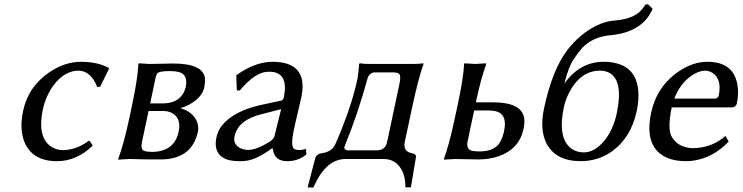

<svg xmlns="http://www.w3.org/2000/svg" viewBox="-20 -718 3353 867"><path d="M335 -398.9Q270.5 -398.9 220.2 -330.6Q187 -284.7 173.3 -223.1Q148.4 -105.5 205.6 -59.6Q230.5 -40.5 264.6 -40Q325.2 -41 380.4 -82H384.3L398.9 -61Q327.6 9.8 236.8 9.8Q126.5 9.8 90.3 -76.7Q66.9 -135.3 84.5 -217.8Q107.9 -328.1 205.6 -393.6Q273.9 -438.5 344.2 -439Q422.9 -438.5 471.2 -411.1L472.7 -408.2L432.1 -326.2L418.9 -325.2Q390.6 -397.9 335 -398.9Z M658.2 -251H714.8Q783.7 -251 810.1 -300.8Q815.4 -312 818.4 -323.2Q831.1 -383.3 784.7 -393.6Q769 -397 746.1 -397Q697.8 -397 689.5 -386.2Q685.1 -379.4 681.6 -362.8ZM650.9 -216.8 621.1 -77.1Q614.3 -43.9 629.9 -37.1Q641.6 -32.2 668.5 -32.2Q767.1 -33.7 786.6 -123Q799.3 -182.6 758.8 -206.5Q740.7 -216.8 716.8 -216.8ZM563.5 0 514.2 2.9 513.7 0Q539.6 -70.3 563 -180.2L577.6 -249Q600.6 -356.4 605 -429.2L606.4 -432.1Q608.4 -432.1 654.8 -429.2Q676.3 -429.2 710.9 -430.2Q743.7 -431.2 762.2 -431.2Q896 -431.2 905.3 -365.7Q907.2 -347.7 902.3 -323.2Q892.6 -276.9 832.5 -244.6Q811.5 -233.4 796.9 -231L796.4 -229Q850.6 -212.4 869.1 -169.9Q878.4 -147 873.5 -122.1Q845.7 1.5 706.1 2Q625 2 588.4 0.5Q573.7 0 563.5 0Z M1249.5 -225.1 1159.7 -202.1Q1064 -177.7 1043.5 -117.2Q1041 -109.4 1039.1 -102.1Q1031.7 -67.4 1063.5 -49.8Q1079.6 -41.5 1100.1 -41Q1140.6 -41.5 1200.7 -80.1Q1216.8 -91.8 1220.2 -106ZM1211.9 -47.9H1208Q1140.1 1 1094.2 7.8Q1078.1 10.3 1059.6 9.8Q962.4 9.8 954.6 -59.6Q953.1 -77.6 957.5 -98.1Q973.6 -173.3 1075.2 -217.8Q1111.8 -233.4 1154.3 -243.2L1252 -264.2Q1258.8 -268.1 1261.2 -275.9Q1284.7 -387.2 1206.1 -393.6Q1198.7 -394 1190.4 -394Q1132.8 -393.1 1062.5 -309.1L1049.3 -310.1L1046.9 -377L1050.8 -380.9Q1132.8 -438.5 1210 -439Q1371.1 -439 1341.8 -284.2Q1340.8 -279.8 1340.3 -276.9Q1339.4 -272.5 1329.6 -231Q1309.1 -144.5 1305.7 -126Q1293 -63.5 1305.7 -47.9Q1313 -40.5 1333.5 -40.5Q1346.2 -41 1361.3 -45.9L1363.8 -21Q1327.1 9.8 1277.3 9.8Q1220.7 9.8 1212.9 -41Q1212.4 -44.9 1211.9 -47.9Z M1534.2 -50.8Q1537.1 -39.6 1550.8 -39.1H1679.7Q1713.9 -39.1 1724.1 -64.5Q1727.5 -73.2 1730.5 -87.9L1784.2 -341.8Q1792 -378.4 1780.3 -386.2Q1771.5 -391.1 1754.9 -391.1H1673.8Q1650.4 -391.1 1640.6 -367.2Q1640.1 -365.7 1640.1 -365.2Q1596.2 -204.6 1538.6 -63.5Q1535.2 -54.2 1534.2 -50.8ZM1594.7 -364.3Q1600.1 -402.3 1601.6 -429.2L1604.5 -432.1Q1622.1 -429.2 1651.9 -429.2H1842.8Q1872.6 -429.2 1891.6 -432.1L1892.6 -429.2Q1869.1 -365.2 1840.3 -229L1807.6 -76.2Q1799.8 -34.7 1837.4 -26.9Q1857.9 -22.9 1858.4 -13.2Q1858.4 -9.3 1857.9 -5.9L1835.4 127.9H1810.5Q1811.5 59.6 1774.4 23.4Q1749.5 0 1712.4 0H1540.5Q1453.6 0 1398.9 120.6Q1397 125 1395 128.9L1369.1 127.9L1403.8 -4.9Q1410.2 -23.9 1436.5 -26.9Q1479 -32.7 1495.6 -69.8Q1567.9 -236.3 1594.7 -364.3Z M2256.3 -126Q2272.9 -205.1 2214.4 -216.8Q2202.1 -218.8 2188 -219.2H2121.1L2091.3 -79.1Q2084 -43.5 2113.3 -36.6Q2126 -34.2 2145 -34.2Q2209 -34.2 2234.4 -70.3Q2249 -92.3 2256.3 -126ZM2129.4 -258.8 2128.9 -255.9H2206.1Q2340.3 -255.9 2347.7 -179.2Q2349.1 -159.7 2344.2 -136.2Q2325.2 -45.9 2232.9 -12.7Q2191.4 1.5 2142.1 2Q2121.1 2 2088.4 1Q2055.2 0 2034.7 0L1984.9 2.9L1984.4 0Q2007.3 -61 2032.7 -179.2L2047.9 -250Q2073.2 -369.1 2075.7 -429.2L2077.1 -432.1Q2079.1 -432.1 2126 -429.2L2174.3 -432.1L2175.8 -429.2Q2151.9 -364.3 2129.4 -258.8Z M2436.5 -228Q2474.1 -403.8 2542 -492.2Q2598.1 -564.9 2672.9 -602.1Q2713.4 -621.6 2751 -625Q2835 -630.9 2871.1 -667.5Q2883.3 -680.2 2895.5 -698.2H2906.7L2927.2 -678.2Q2881.8 -572.8 2737.8 -559.1Q2654.8 -551.8 2607.9 -500.5Q2591.8 -482.4 2569.8 -449.2Q2546.4 -415 2528.8 -340.8Q2597.7 -438 2703.6 -439Q2848.1 -439 2861.8 -313Q2866.2 -270 2855.5 -217.8Q2829.6 -95.7 2742.2 -33.7Q2680.7 9.3 2603 9.8Q2489.3 9.8 2447.8 -70.3Q2416.5 -131.8 2436.5 -228ZM2689 -398.9Q2601.1 -398.9 2549.3 -298.3Q2532.7 -265.6 2526.4 -234.9Q2497.6 -99.6 2555.7 -50.3Q2580.6 -30.3 2615.7 -29.8Q2665.5 -29.8 2709.5 -83.5Q2748.5 -131.3 2764.6 -204.1Q2798.3 -363.3 2723.1 -393.1Q2707.5 -398.9 2689 -398.9Z M3024.9 -272.9H3209Q3222.7 -274.4 3225.6 -287.1Q3240.7 -359.4 3197.8 -388.7Q3182.1 -398.4 3165.5 -398.9Q3128.4 -398.9 3086.4 -363.8Q3046.4 -329.1 3024.9 -272.9ZM3255.9 -104 3270.5 -79.1Q3199.2 -3.4 3104.5 8.3Q3090.3 9.8 3077.6 9.8Q2976.1 9.8 2934.1 -53.2Q2933.1 -55.2 2932.6 -56.2Q2899.4 -110.8 2920.4 -209Q2945.8 -328.1 3044.9 -395.5Q3109.4 -439 3174.3 -439Q3289.1 -439 3309.1 -340.3Q3317.4 -298.8 3307.1 -250Q3302.2 -233.9 3285.2 -232.9H3013.2Q2994.6 -144 3010.3 -106Q3038.1 -51.8 3107.4 -48.8Q3193.8 -49.8 3255.9 -104Z"/></svg>

Font: Linux Biolinum Slanted O
Style: Slanted
Weight: 400
Designer: Philipp H. Poll
Foundry: Philipp H. Poll
Version: Version 1.0.4